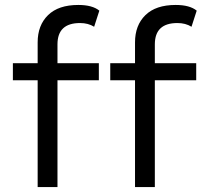

<svg xmlns="http://www.w3.org/2000/svg" viewBox="-20 -755 826 775"><path d="M303 -662Q212 -662 212 -576V-500H379V-431H212V0H132V-431H32V-500H132V-584Q132 -653 174 -694Q216 -735 296 -735Q353 -735 381 -712L360 -647Q336 -662 303 -662ZM605 -576V-500H772V-431H605V0H525V-431H425V-500H525V-584Q525 -653 567 -694Q609 -735 689 -735Q746 -735 774 -712L753 -647Q729 -662 696 -662Q605 -662 605 -576Z"/></svg>

Font: Elaine Sans
Style: Regular
Weight: 400
Designer: Wei Huang
Foundry: Wei Huang
Version: Version 2.001;December 24, 2019;FontCreator 12.0.0.2547 64-b